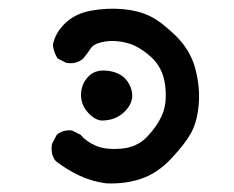

<svg xmlns="http://www.w3.org/2000/svg" viewBox="-20 -425 540 443"><path d="M225 -2Q193 -6 164 -19.5Q135 -33 109 -53Q96 -68 100 -93L111 -114Q125 -126 146 -124L166 -114Q178 -99 200.5 -89Q223 -79 259.5 -82Q296 -85 319.5 -109.5Q343 -134 354.5 -161Q366 -188 361 -228.5Q356 -269 328 -294Q300 -319 273 -326Q246 -333 221.5 -329Q197 -325 189.5 -313.5Q182 -302 172 -290Q156 -276 133 -280L113 -290Q104 -304 102 -321Q107 -349 130.5 -371.5Q154 -394 190.5 -400.5Q227 -407 262.5 -404Q298 -401 324.5 -388.5Q351 -376 385 -343Q419 -310 430.5 -267Q442 -224 438.5 -184Q435 -144 421 -118.5Q407 -93 375 -59Q343 -25 305.5 -12.5Q268 0 225 -2ZM213 -147Q197 -149 181.5 -167Q166 -185 167 -209Q168 -233 185.5 -250Q203 -267 236 -260.5Q269 -254 281 -224.5Q293 -195 270.5 -170.5Q248 -146 213 -147Z"/></svg>

Font: Kosefont JP
Style: Regular
Weight: 400
Designer: Nozomi Seto 瀬戸のぞみ
Version: Version 3.00;June 19, 2020